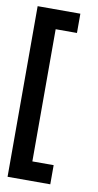

<svg xmlns="http://www.w3.org/2000/svg" viewBox="-82 -739 395 776"><g transform="rotate(10 115.5 -351.0)"><path d="M7.8 -0.5V-700.7H183.1V-621.6H95.7V-79.1H183.1V-0.5Z"/></g></svg>

Font: Silence
Style: Regular
Weight: 400
Designer: Lilo Joris
Foundry: Lilo Joris
Version: Version 1.035;Fontself Maker 3.5.7